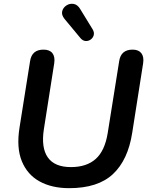

<svg xmlns="http://www.w3.org/2000/svg" viewBox="-20 -972 778 1002"><path d="M341 10Q251 10 187 -25Q123 -60 94 -130.5Q65 -201 82 -307L137 -653Q146 -713 207 -713Q239 -713 253.5 -694.5Q268 -676 263 -642L209 -298Q194 -201 229.5 -150.5Q265 -100 350 -100Q432 -100 479.5 -142.5Q527 -185 542 -277L602 -653Q611 -713 672 -713Q703 -713 717.5 -694.5Q732 -676 727 -642L670 -279Q648 -137 569.5 -63.5Q491 10 341 10ZM400 -773 317 -873Q300 -894 304.5 -913Q309 -932 326.5 -943.5Q344 -955 364.5 -951.5Q385 -948 399 -924L464 -818Q473 -802 469 -788Q465 -774 453 -765.5Q441 -757 426.5 -758Q412 -759 400 -773Z"/></svg>

Font: Nunito
Style: Bold Italic
Weight: 700
Italic angle: -9°
Designer: Vernon Adams
Foundry: Vernon Adams
Version: Version 3.601; ttfautohint (v1.8.2.53-6de2)